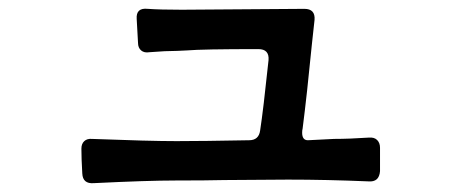

<svg xmlns="http://www.w3.org/2000/svg" viewBox="-20 -444 1040 434"><path d="M839 -110V-57Q837 -32 813 -34Q718 -38 631 -38L487 -37Q447 -36 377 -36Q314 -36 192 -30Q167 -28 166 -52Q164 -86 164 -108Q164 -119 170.5 -125Q177 -131 188 -130Q318 -125 379 -125Q437 -125 543 -127Q565 -127 568 -149Q575 -194 587 -308Q589 -333 564 -333Q437 -333 402 -330L381 -329Q355 -329 318 -326Q306 -324 299 -330Q292 -336 292 -347L289 -401Q287 -427 314 -424Q342 -422 391 -422L668 -424Q693 -424 691 -399L685 -344Q674 -231 664 -153Q663 -150 663 -144Q663 -127 676 -127L735 -130Q769 -130 814 -133Q826 -134 832.5 -127.5Q839 -121 839 -110Z"/></svg>

Font: Shippori Gothic B2 Bold
Style: Regular
Weight: 700
Designer: FONTDASU
Foundry: FONTDASU / Google Inc. / but / Adobe
Version: Version 1.130